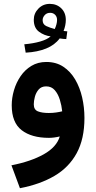

<svg xmlns="http://www.w3.org/2000/svg" viewBox="-20 -722 504 1007"><path d="M327.6 -517.1Q318.4 -517.6 311 -518.1Q303.7 -518.6 293 -520.5Q267.1 -485.8 221.9 -467.5Q176.8 -449.2 114.7 -445.8L107.4 -489.7Q153.8 -493.7 190.4 -504.2Q227.1 -514.6 245.6 -531.2Q212.4 -535.2 184.8 -555.4Q157.2 -575.7 157.2 -618.2Q157.2 -651.9 181.4 -676.8Q205.6 -701.7 241.2 -701.7Q277.3 -701.7 301.3 -678.5Q325.2 -655.3 325.2 -617.7Q325.2 -589.8 313.5 -559.6Q318.8 -559.1 322.8 -558.6Q326.7 -558.1 333 -557.6ZM267.1 -569.8Q272.5 -581.1 275.9 -593.8Q279.3 -606.4 279.3 -617.2Q279.3 -634.3 269 -644.5Q258.8 -654.8 243.2 -654.8Q225.1 -654.8 214.4 -642.6Q203.6 -630.4 203.6 -616.2Q203.6 -594.2 222.9 -585.2Q242.2 -576.2 267.1 -569.8ZM422.9 -103.5Q422.9 6.8 382.1 81.5Q341.3 156.2 265.4 200.7Q189.5 245.1 84.5 265.1L40 145Q142.1 125 209.5 87.2Q276.9 49.3 293.5 -6.3Q262.7 1 236.8 1Q145.5 1 93.5 -39.3Q41.5 -79.6 41.5 -169.9Q41.5 -208.5 53.2 -248.5Q64.9 -288.6 87.9 -322.3Q110.8 -356 144.8 -376.5Q178.7 -397 223.1 -397Q274.4 -397 312 -372.1Q349.6 -347.2 374.3 -305.2Q398.9 -263.2 410.9 -210.9Q422.9 -158.7 422.9 -103.5ZM235.8 -129.4Q256.3 -129.4 274.7 -132.1Q293 -134.8 306.2 -138.2Q303.2 -168.5 293.9 -198.7Q284.7 -229 267.3 -249Q250 -269 222.2 -269Q196.8 -269 182.6 -252.4Q168.5 -235.8 162.8 -213.9Q157.2 -191.9 157.2 -174.8Q157.2 -146.5 179 -137.9Q200.7 -129.4 235.8 -129.4Z"/></svg>

Font: Vazirmatn RD UI FD
Style: Bold
Weight: 700
Designer: Saber Rastikerdar
Foundry: Saber Rastikerdar
Version: Version 33.003